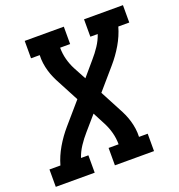

<svg xmlns="http://www.w3.org/2000/svg" viewBox="-140 -845 888 955"><g transform="rotate(-20 304.5 -367.5)"><path d="M-7 0V-92H51Q64 -138 89.5 -181.5Q115 -225 148 -263L243 -373L186 -481Q176 -499 167.5 -518Q159 -537 153 -557.5Q147 -578 144 -599.5Q141 -621 142 -643H96V-735H303V-643H250Q250 -611 258 -581Q266 -551 280 -524L316 -457L380 -532Q402 -557 420.5 -585Q439 -613 449 -643H410V-735H616V-643H558Q545 -597 519.5 -553.5Q494 -510 461 -472L366 -362L423 -254Q433 -236 441.5 -217Q450 -198 456 -177.5Q462 -157 465 -135.5Q468 -114 467 -92H513V0H306V-92H359Q359 -124 351 -154Q343 -184 329 -211L294 -278L229 -203Q207 -178 188.5 -150Q170 -122 160 -92H199V0Z"/></g></svg>

Font: Iosevka Curly Slab SmBdEx
Style: Italic
Weight: 600
Width: 7
Italic angle: -9°
Monospace: yes
Designer: Belleve Invis
Foundry: Belleve Invis
Version: Version 11.1.0; ttfautohint (v1.8.3)